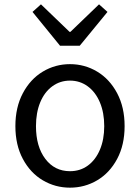

<svg xmlns="http://www.w3.org/2000/svg" viewBox="-20 -853 646 886"><path d="M130 -798 169 -833 301 -706H305L437 -833L476 -798L348 -642H257ZM51 -271Q51 -358 85.5 -423Q120 -488 177.5 -522.5Q235 -557 303 -557Q371 -557 428.5 -522.5Q486 -488 520.5 -423Q555 -358 555 -271Q555 -184 520.5 -119.5Q486 -55 428.5 -21Q371 13 303 13Q235 13 177.5 -21Q120 -55 85.5 -119.5Q51 -184 51 -271ZM461 -271Q461 -333 441 -380.5Q421 -428 385 -454.5Q349 -481 303 -481Q257 -481 221 -454.5Q185 -428 165.5 -380.5Q146 -333 146 -271Q146 -177 189 -120Q232 -63 303 -63Q350 -63 385.5 -89Q421 -115 441 -162Q461 -209 461 -271Z"/></svg>

Font: Noto Sans SC
Style: Regular
Weight: 400
Designer: Ryoko NISHIZUKA ____ (kana & ideographs); Paul D. Hunt (Latin, Greek & Cyrillic); Wenlong ZHANG ___ (bopomofo); Sandoll 
Foundry: Adobe Systems Incorporated
Version: Version 1.004